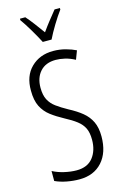

<svg xmlns="http://www.w3.org/2000/svg" viewBox="-142 -1007 684 1077"><g transform="rotate(-15 200.5 -468.5)"><path d="M361 -191Q361 -98 312.5 -44Q264 10 180 10Q144 10 107 3Q70 -4 40 -18V-76Q70 -60 107.5 -51.5Q145 -43 178 -43Q241 -43 273 -83.5Q305 -124 305 -187Q305 -228 292.5 -254Q280 -280 253.5 -300.5Q227 -321 185 -343Q144 -365 112.5 -389Q81 -413 63 -448.5Q45 -484 45 -541Q44 -626 94 -675Q144 -724 222 -724Q260 -724 294.5 -714.5Q329 -705 353 -693L334 -643Q304 -659 275.5 -665.5Q247 -672 223 -672Q165 -672 133 -636.5Q101 -601 101 -543Q101 -500 115 -473Q129 -446 155.5 -426.5Q182 -407 220 -386Q266 -362 297 -336.5Q328 -311 344.5 -276.5Q361 -242 361 -191ZM180 -788Q162 -823 136.5 -866Q111 -909 90 -938V-947H121Q140 -926 162.5 -896Q185 -866 206 -837Q228 -868 247 -892Q266 -916 291 -947H322V-938Q299 -907 273.5 -865Q248 -823 231 -788Z"/></g></svg>

Font: Noto Sans Khmer ExtraCondensed Light
Style: Regular
Weight: 300
Width: 2
Designer: Danh Hong and the Monotype Design Team
Foundry: Monotype Imaging Inc.
Version: Version 2.004; ttfautohint (v1.8.4.7-5d5b)